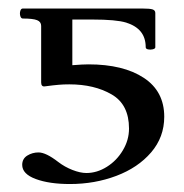

<svg xmlns="http://www.w3.org/2000/svg" viewBox="-20 -435 440 460"><path d="M33.2 -40Q33.2 -54.7 45.4 -62.3Q57.6 -69.8 72.3 -69.8Q81.1 -69.8 92.8 -64.2Q104.5 -58.6 119.6 -46.9Q134.8 -35.2 153.6 -27.8Q172.4 -20.5 187 -20.5Q212.4 -20.5 236.1 -35.4Q259.8 -50.3 274.4 -75Q289.1 -99.6 289.1 -127Q289.1 -184.6 247.6 -208.7Q206.1 -232.9 146 -232.9Q132.3 -232.9 120.8 -231.9Q109.4 -231 86.9 -228Q78.6 -227.1 78.6 -237.8V-373Q78.6 -382.8 68.8 -386.7Q59.1 -390.6 34.7 -390.6Q30.3 -390.6 28.6 -396.7Q26.9 -402.8 28.6 -408.7Q30.3 -414.6 34.7 -414.6H320.3Q339.4 -414.6 345.7 -412.4Q352.1 -410.2 352.1 -403.8V-321.8Q352.1 -318.4 346.2 -316.9Q340.3 -315.4 334.7 -316.7Q329.1 -317.9 329.1 -321.8Q329.1 -344.2 317.4 -358.9Q305.7 -373.5 282.2 -380.9Q258.3 -388.2 201.7 -388.2H153.3V-278.8Q178.7 -280.8 191.9 -280.8Q275.4 -280.8 324.5 -248.5Q373.5 -216.3 373.5 -155.3Q373.5 -106.4 342 -69.8Q310.5 -33.2 258.8 -13.7Q207 5.9 147.5 5.9Q98.1 5.9 65.7 -6.1Q33.2 -18.1 33.2 -40Z"/></svg>

Font: Junicode Two Beta VF
Style: Regular
Weight: 400
Designer: Peter S. Baker
Foundry: Briery Creek Software
Version: Version 1.031 beta; ttfautohint (v1.8.1.43-b0c9)